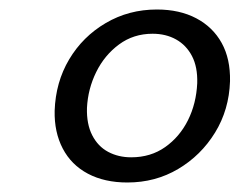

<svg xmlns="http://www.w3.org/2000/svg" viewBox="-20 -732 504 404"><path d="M248 -348Q200 -348 165 -366.5Q130 -385 112 -419.5Q94 -454 95 -499Q97 -559 125.5 -607Q154 -655 202.5 -683.5Q251 -712 310 -712Q358 -712 393 -693.5Q428 -675 446.5 -641.5Q465 -608 464 -561Q462 -501 432.5 -453Q403 -405 355 -376.5Q307 -348 248 -348ZM256 -401Q297 -401 327.5 -422.5Q358 -444 375.5 -479Q393 -514 395 -557Q396 -591 384 -614Q372 -637 350.5 -649Q329 -661 301 -661Q261 -661 230.5 -638.5Q200 -616 182.5 -580.5Q165 -545 163 -505Q162 -471 174 -447.5Q186 -424 207.5 -412.5Q229 -401 256 -401Z"/></svg>

Font: DM Sans 18pt
Style: Italic
Weight: 400
Italic angle: -10°
Designer: Colophon Foundry, Jonny Pinhorn
Foundry: Colophon Foundry
Version: Version 4.004;gftools[0.9.30]